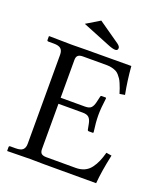

<svg xmlns="http://www.w3.org/2000/svg" viewBox="-149 -916 867 1016"><g transform="rotate(20 285.0 -408.5)"><path d="M244.6 -817.9 365.7 -733.4Q380.9 -722.2 380.9 -712.4Q380.9 -697.8 366.2 -697.8Q351.1 -697.8 323.2 -709.5L168.5 -772ZM353 -606.4H218.3Q199.7 -606.4 190.9 -598.9Q182.1 -591.3 182.1 -573.7V-360.8H318.8Q343.3 -360.8 353.5 -371.3Q363.8 -381.8 369.1 -405.3L376 -435.1Q377 -443.4 383.3 -443.4H405.3Q408.7 -443.4 408.7 -439Q400.9 -381.8 400.9 -343.8Q400.9 -302.7 408.7 -248L406.2 -244.6H383.3Q376 -244.6 375 -252L369.1 -282.7Q364.7 -305.7 353.8 -316.2Q342.8 -326.7 318.8 -326.7H182.1V-71.8Q182.1 -53.2 191.2 -46.1Q200.2 -39.1 218.3 -39.1H383.8Q411.1 -39.1 432.4 -48.8Q453.6 -58.6 468 -77.9Q482.4 -97.2 491.7 -118.7Q501 -140.1 509.3 -169.9L539.6 -165Q518.6 -68.4 513.2 0H219.2L141.6 -1L13.7 1L12.2 -1V-21Q12.2 -27.8 20 -27.8H49.8Q78.6 -27.8 90.1 -38.8Q101.6 -49.8 101.6 -71.8V-572.8Q101.6 -596.7 89.8 -607.2Q78.1 -617.7 49.8 -617.7H20Q12.2 -617.7 12.2 -624.5V-644.5L14.2 -646.5L142.1 -644.5L219.7 -645.5L476.1 -646.5Q482.4 -566.9 497.1 -491.2L467.8 -486.3Q461.9 -504.9 458.5 -514.9Q455.1 -524.9 448.7 -539.8Q442.4 -554.7 437 -562.7Q431.6 -570.8 423.1 -580.6Q414.6 -590.3 404.8 -595Q395 -599.6 381.8 -603Q368.7 -606.4 353 -606.4Z"/></g></svg>

Font: Libertinage
Style: f
Weight: 400
Designer: OSP
Foundry: OSP
Version: Version 1.0; 2008; OFL relea